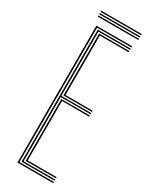

<svg xmlns="http://www.w3.org/2000/svg" viewBox="-226 -925 766 972"><g transform="rotate(30 157.0 -439.0)"><path d="M70 0V-800H279V-793H78V-7H279V0ZM102 -28V-389.5H269V-382.5H110V-35H279V-28ZM86 -14V-786H279V-779H94V-403.5H269V-396.5H94V-21H279V-14ZM102 -410.5V-772H279V-765H110V-417.5H269V-410.5ZM53 -871V-878H290V-871ZM53 -843V-850H290V-843ZM53 -857V-864H290V-857Z"/></g></svg>

Font: Big Shoulders Inline Text Thin Thin
Style: Regular
Weight: 250
Version: Version 2.002